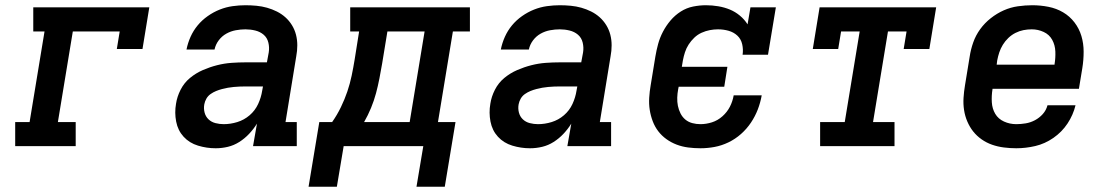

<svg xmlns="http://www.w3.org/2000/svg" viewBox="-20 -558 4240 733"><path d="M38 0V-92H93L150 -438H107V-530H550L524 -371H426L437 -438H258L201 -92H269V0Z M803 8Q769 8 736 -2Q703 -12 681 -36Q659 -60 652.5 -94Q646 -128 652 -162Q656 -189 669.5 -215.5Q683 -242 705.5 -260.5Q728 -279 754.5 -290.5Q781 -302 808.5 -309Q836 -316 863.5 -318Q891 -320 918 -320H999L1006 -358Q1009 -377 1004.5 -395.5Q1000 -414 986.5 -425.5Q973 -437 954.5 -441.5Q936 -446 917 -446Q899 -446 880 -442.5Q861 -439 844 -429.5Q827 -420 815 -404Q803 -388 799 -369H692Q697 -394 707.5 -417.5Q718 -441 734.5 -461Q751 -481 773 -496.5Q795 -512 819 -521.5Q843 -531 868 -534.5Q893 -538 917 -538Q938 -538 959 -536Q980 -534 999.5 -528.5Q1019 -523 1037 -514Q1055 -505 1069.5 -492Q1084 -479 1094.5 -462Q1105 -445 1110 -425.5Q1115 -406 1115 -385Q1115 -364 1111 -343L1070 -92H1113V0H946L961 -86Q948 -65 931 -47Q914 -29 893.5 -16Q873 -3 850 2.5Q827 8 804 8Q804 8 804 8Q804 8 803 8ZM834 -84Q860 -84 886 -92Q912 -100 933 -118Q954 -136 965.5 -161Q977 -186 981 -212L984 -228H918Q906 -228 895 -227.5Q884 -227 872.5 -226Q861 -225 850 -223Q839 -221 827.5 -218Q816 -215 805 -210.5Q794 -206 784 -199Q774 -192 768 -181.5Q762 -171 760 -160Q757 -144 761 -128.5Q765 -113 776 -102.5Q787 -92 802.5 -88Q818 -84 834 -84Z M1158 155 1199 -92H1248Q1267 -119 1281.5 -149Q1296 -179 1306 -208.5Q1316 -238 1322.5 -269Q1329 -300 1334 -331L1351 -438H1317V-530H1774V-438H1709L1652 -92H1719L1678 155H1570L1596 0H1292L1266 155ZM1370 -92H1544L1601 -438H1459L1439 -316Q1434 -287 1428.5 -258.5Q1423 -230 1415.5 -202Q1408 -174 1396.5 -146Q1385 -118 1370 -92Z M2003 8Q1969 8 1936 -2Q1903 -12 1881 -36Q1859 -60 1852.5 -94Q1846 -128 1852 -162Q1856 -189 1869.5 -215.5Q1883 -242 1905.5 -260.5Q1928 -279 1954.5 -290.5Q1981 -302 2008.5 -309Q2036 -316 2063.5 -318Q2091 -320 2118 -320H2199L2206 -358Q2209 -377 2204.5 -395.5Q2200 -414 2186.5 -425.5Q2173 -437 2154.5 -441.5Q2136 -446 2117 -446Q2099 -446 2080 -442.5Q2061 -439 2044 -429.5Q2027 -420 2015 -404Q2003 -388 1999 -369H1892Q1897 -394 1907.5 -417.5Q1918 -441 1934.5 -461Q1951 -481 1973 -496.5Q1995 -512 2019 -521.5Q2043 -531 2068 -534.5Q2093 -538 2117 -538Q2138 -538 2159 -536Q2180 -534 2199.5 -528.5Q2219 -523 2237 -514Q2255 -505 2269.5 -492Q2284 -479 2294.5 -462Q2305 -445 2310 -425.5Q2315 -406 2315 -385Q2315 -364 2311 -343L2270 -92H2313V0H2146L2161 -86Q2148 -65 2131 -47Q2114 -29 2093.5 -16Q2073 -3 2050 2.5Q2027 8 2004 8Q2004 8 2004 8Q2004 8 2003 8ZM2034 -84Q2060 -84 2086 -92Q2112 -100 2133 -118Q2154 -136 2165.5 -161Q2177 -186 2181 -212L2184 -228H2118Q2106 -228 2095 -227.5Q2084 -227 2072.5 -226Q2061 -225 2050 -223Q2039 -221 2027.5 -218Q2016 -215 2005 -210.5Q1994 -206 1984 -199Q1974 -192 1968 -181.5Q1962 -171 1960 -160Q1957 -144 1961 -128.5Q1965 -113 1976 -102.5Q1987 -92 2002.5 -88Q2018 -84 2034 -84Z M2654 8Q2630 8 2607 5Q2584 2 2563 -6Q2542 -14 2524 -27Q2506 -40 2493 -57Q2480 -74 2472 -95Q2464 -116 2460.5 -138.5Q2457 -161 2458.5 -185Q2460 -209 2464 -232L2482 -342Q2486 -366 2492.5 -390Q2499 -414 2511 -437Q2523 -460 2540 -480Q2557 -500 2579 -514Q2601 -528 2626 -533Q2651 -538 2675 -538Q2699 -538 2722.5 -534Q2746 -530 2766.5 -521.5Q2787 -513 2804.5 -498.5Q2822 -484 2834 -465L2845 -530H2942L2912 -349H2815Q2818 -369 2813.5 -389Q2809 -409 2795 -422Q2781 -435 2761.5 -440.5Q2742 -446 2721 -446Q2706 -446 2690 -443Q2674 -440 2658.5 -433Q2643 -426 2630.5 -414Q2618 -402 2609 -388Q2600 -374 2595 -358.5Q2590 -343 2587 -327L2583 -303H2757L2745 -227H2571L2569 -217Q2566 -201 2565.5 -185Q2565 -169 2568 -154Q2571 -139 2578 -125Q2585 -111 2596.5 -101.5Q2608 -92 2623 -88Q2638 -84 2654 -84Q2676 -84 2698 -91Q2720 -98 2738 -114Q2756 -130 2766.5 -150.5Q2777 -171 2781 -194H2888Q2883 -166 2873 -140Q2863 -114 2847 -90Q2831 -66 2809 -46.5Q2787 -27 2761 -14.5Q2735 -2 2708 3Q2681 8 2654 8Z M3111 0V-92H3205L3262 -438H3191L3180 -371H3083L3109 -530H3554L3528 -371H3430L3441 -438H3370L3313 -92H3395V0Z M3860 8Q3836 8 3812.5 5Q3789 2 3767.5 -5.5Q3746 -13 3727.5 -26Q3709 -39 3695.5 -56Q3682 -73 3673 -94Q3664 -115 3660.5 -138Q3657 -161 3658.5 -184.5Q3660 -208 3664 -232L3682 -342Q3686 -369 3695.5 -396Q3705 -423 3722 -446.5Q3739 -470 3762.5 -488.5Q3786 -507 3812 -518.5Q3838 -530 3866 -534Q3894 -538 3921 -538Q3952 -538 3982.5 -532Q4013 -526 4038.5 -511Q4064 -496 4082 -472.5Q4100 -449 4108.5 -420.5Q4117 -392 4117 -360.5Q4117 -329 4112 -298L4099 -219H3769V-217Q3765 -192 3766.5 -167.5Q3768 -143 3779.5 -123.5Q3791 -104 3813 -94Q3835 -84 3860 -84Q3877 -84 3895.5 -87Q3914 -90 3931 -99Q3948 -108 3961 -122.5Q3974 -137 3979 -156H4086Q4077 -119 4055.5 -86.5Q4034 -54 4001.5 -31.5Q3969 -9 3932.5 -0.5Q3896 8 3860 8ZM3785 -311H4006V-313Q4010 -337 4009 -361.5Q4008 -386 3997 -406Q3986 -426 3964.5 -436Q3943 -446 3919 -446Q3903 -446 3887.5 -443Q3872 -440 3857 -432.5Q3842 -425 3829.5 -413Q3817 -401 3808.5 -387Q3800 -373 3795 -358Q3790 -343 3787 -327Z"/></svg>

Font: Iosevka Slab SmBdExObl
Style: Regular
Weight: 600
Width: 7
Italic angle: -9°
Monospace: yes
Designer: Belleve Invis
Foundry: Belleve Invis
Version: Version 11.1.0; ttfautohint (v1.8.3)